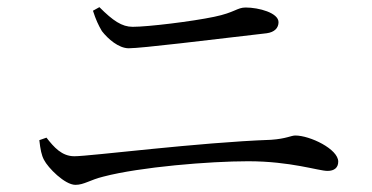

<svg xmlns="http://www.w3.org/2000/svg" viewBox="-20 -626 1040 537"><path d="M726 -533C748 -536 759 -548 759 -564C759 -590 704 -605 667 -605C643 -605 637 -591 579 -579C517 -566 394 -551 351 -551C321 -551 296 -568 258 -606L240 -596C248 -571 255 -556 265 -539C282 -517 312 -491 340 -491C376 -491 562 -514 726 -533ZM90 -234C93 -208 96 -192 103 -179C114 -157 161 -109 191 -109C215 -109 232 -123 269 -132C372 -159 566 -175 674 -175C793 -175 871 -148 896 -148C915 -148 926 -157 926 -174C926 -209 847 -247 806 -247C794 -247 781 -238 738 -235C538 -228 232 -189 188 -189C153 -189 131 -214 110 -241Z"/></svg>

Font: Harano Aji Mincho K1
Style: Regular
Weight: 400
Foundry: Masamichi Hosoda
Version: HaranoAjiMinchoK1-Regular version 20230610;ttx 4.39.4